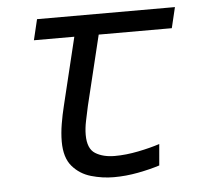

<svg xmlns="http://www.w3.org/2000/svg" viewBox="-44 -563 647 620"><g transform="rotate(-5 280.0 -253.0)"><path d="M301 12Q264 12 227.5 1.5Q191 -9 167 -37Q143 -65 143 -117Q143 -144 148 -174Q153 -204 160 -232L213 -451H82L98 -518H545L529 -451H292L237 -224Q232 -201 227 -177Q222 -153 222 -132Q222 -87 247 -71.5Q272 -56 310 -56Q346 -56 386 -64Q426 -72 456 -82L450 -13Q419 -3 379.5 4.5Q340 12 301 12Z"/></g></svg>

Font: Ubuntu Sans Mono
Style: Italic
Weight: 400
Italic angle: -13.5°
Monospace: yes
Designer: Dalton Maag Ltd
Foundry: Dalton Maag Ltd
Version: Version 1.006